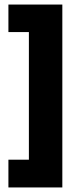

<svg xmlns="http://www.w3.org/2000/svg" viewBox="-20 -723 355 844"><path d="M254 101H107V-689H254ZM254 101H17V-21H254ZM254 -582H17V-703H254Z"/></svg>

Font: Bricolage Grotesque 96pt ExtraBold SemiCondensed ExtraBold
Style: Regular
Weight: 800
Width: 4
Version: Version 1.001;gftools[0.9.33.dev8+g029e19f]